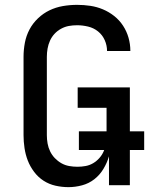

<svg xmlns="http://www.w3.org/2000/svg" viewBox="-20 -763 640 791"><path d="M262 8Q235 8 208.5 2Q182 -4 159.5 -18.5Q137 -33 120.5 -55Q104 -77 94.5 -101.5Q85 -126 81 -153Q77 -180 77 -206V-529Q77 -558 82.5 -587Q88 -616 101.5 -641.5Q115 -667 136.5 -687.5Q158 -708 184 -720.5Q210 -733 239 -738Q268 -743 298 -743Q325 -743 352 -739Q379 -735 404 -724.5Q429 -714 450.5 -697Q472 -680 487 -657Q502 -634 509.5 -607.5Q517 -581 517 -554V-553H421Q421 -576 411.5 -597.5Q402 -619 384 -633.5Q366 -648 343 -653.5Q320 -659 298 -659Q280 -659 263.5 -656Q247 -653 231.5 -644.5Q216 -636 204.5 -623.5Q193 -611 186 -595.5Q179 -580 176 -563Q173 -546 173 -529V-206Q173 -189 176 -172Q179 -155 186.5 -139.5Q194 -124 206 -111.5Q218 -99 233 -90.5Q248 -82 265 -79Q282 -76 299 -76Q316 -76 332.5 -79Q349 -82 363.5 -90.5Q378 -99 389.5 -112Q401 -125 407.5 -140.5Q414 -156 416.5 -172.5Q419 -189 419 -206V-319H300V-403H515V0H429V-119Q421 -92 406 -67Q391 -42 368.5 -24.5Q346 -7 318 0.5Q290 8 262 8ZM305 -145V-222H574V-145Z"/></svg>

Font: Iosevka Aile Medium
Style: Regular
Weight: 500
Designer: Belleve Invis
Foundry: Belleve Invis
Version: Version 27.3.5; ttfautohint (v1.8.4)